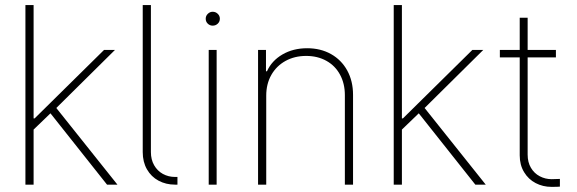

<svg xmlns="http://www.w3.org/2000/svg" viewBox="-20 -727 2272 756"><path d="M80.1 -707H112.3V-260.7H116.2L389.6 -530.3H432.6L201.7 -301.8L442.4 0H401.4L178.7 -280.8L112.3 -216.8V0H80.1Z M668.9 -30.3H678.7V0H668.9Q633.3 0 604.2 -15.6Q575.2 -31.2 558.6 -60.3Q542 -89.4 542 -127.9V-707H574.2V-127.9Q574.2 -98.6 586.9 -76.4Q599.6 -54.2 621.3 -42.2Q643.1 -30.3 668.9 -30.3Z M801.8 -530.3H833V0H801.8ZM790 -653.3Q790 -664.6 798.3 -672.6Q806.6 -680.7 817.4 -680.7Q829.1 -680.7 837.4 -672.6Q845.7 -664.6 845.7 -653.3Q845.7 -641.6 837.4 -633.8Q829.1 -626 817.4 -626Q806.2 -626 798.1 -633.8Q790 -641.6 790 -653.3Z M1028.3 0H996.1V-530.3H1027.3V-446.3H1031.2Q1049.8 -487.8 1092 -512.5Q1134.3 -537.1 1189.5 -537.1Q1242.2 -537.1 1283.2 -514.2Q1324.2 -491.2 1347.2 -449.5Q1370.1 -407.7 1370.1 -353.5V0H1337.9V-352.5Q1337.9 -397.9 1318.8 -433.1Q1299.8 -468.3 1265.1 -487.5Q1230.5 -506.8 1185.5 -506.8Q1140.1 -506.8 1104.2 -487.1Q1068.4 -467.3 1048.3 -431.9Q1028.3 -396.5 1028.3 -350.6Z M1530.3 -707H1562.5V-260.7H1566.4L1839.8 -530.3H1882.8L1651.9 -301.8L1892.6 0H1851.6L1628.9 -280.8L1562.5 -216.8V0H1530.3Z M2168.9 -501H2057.6V-118.2Q2057.6 -87.9 2070.6 -66.2Q2083.5 -44.4 2105.2 -33Q2127 -21.5 2152.3 -21.5L2184.6 -22.5V7.8Q2177.7 8.8 2151.4 8.8Q2117.7 8.8 2089.1 -6.1Q2060.5 -21 2043.5 -49.3Q2026.4 -77.6 2026.4 -115.2V-501H1948.2V-530.3H2026.4V-657.2H2057.6V-530.3H2168.9Z"/></svg>

Font: Pretendard GOV Thin
Style: Regular
Weight: 100
Designer: Base glyphs from Inter by Rasmus Andersson; Hangeul glyphs from Noto Sans CJK(Source Han Sans) by Jang Soo-young and Kan
Foundry: Kil Hyung-jin
Version: Version 1.309